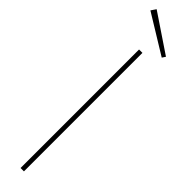

<svg xmlns="http://www.w3.org/2000/svg" viewBox="-313 -836 802 802"><g transform="rotate(45 87.5 -435.5)"><path d="M78 0V-700H98V0ZM169 -743 -4 -849 11 -871 179 -758Z"/></g></svg>

Font: DM Sans 9pt Thin
Style: Regular
Weight: 250
Version: Version 4.004;gftools[0.9.30]